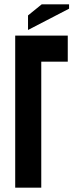

<svg xmlns="http://www.w3.org/2000/svg" viewBox="-20 -864 338 884"><path d="M50 -700H292V-580H170V0H50ZM109 -726V-793L172 -844H298V-824Z"/></svg>

Font: Tschichold
Style: Bold
Weight: 700
Designer: Peter Wiegel
Foundry: Peter Wiegel
Version: Version 1.000; ttfautohint (v1.3)